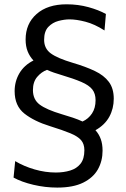

<svg xmlns="http://www.w3.org/2000/svg" viewBox="-20 -746 586 892"><path d="M246 125.5Q190 125.5 135 112.5Q80 99.5 43 79L50.5 2.5Q91.5 27 141 41.2Q190.5 55.5 239.5 55.5Q276 55.5 306.2 46.2Q336.5 37 354.2 14.5Q372 -8 372 -48Q372 -77 356.8 -94.8Q341.5 -112.5 306.5 -127Q271.5 -141.5 212 -160Q139 -182.5 93.5 -218.2Q48 -254 48 -322.5Q48 -368 70.2 -405.8Q92.5 -443.5 135.5 -465Q118 -483.5 108.5 -507.2Q99 -531 99 -562.5Q99 -636 150 -681Q201 -726 289.5 -726Q343 -726 391 -712.8Q439 -699.5 472 -681L465.5 -604.5Q419.5 -634 377.2 -645Q335 -656 303 -656Q279.5 -656 251.8 -648.8Q224 -641.5 204.5 -621Q185 -600.5 185 -561Q185 -520.5 216.2 -497.8Q247.5 -475 318.5 -454Q378 -436.5 420.5 -416.2Q463 -396 485.8 -365.5Q508.5 -335 508.5 -287.5Q508.5 -241.5 487.8 -203.5Q467 -165.5 423.5 -141Q439.5 -123.5 448 -100.2Q456.5 -77 456.5 -46Q456.5 2 434.8 40.8Q413 79.5 366.5 102.5Q320 125.5 246 125.5ZM266.5 -215.5Q294.5 -207.5 318.8 -199.2Q343 -191 363.5 -181.5Q391 -194 407.5 -219Q424 -244 424 -280.5Q424 -311 408.8 -330.5Q393.5 -350 358.2 -365.2Q323 -380.5 264 -398Q246.5 -403 230 -408.8Q213.5 -414.5 198.5 -421.5Q172.5 -412 152.8 -388.8Q133 -365.5 133 -327.5Q133 -283.5 164.5 -260Q196 -236.5 266.5 -215.5Z"/></svg>

Font: Commissioner
Style: Regular
Weight: 400
Designer: Kostas Bartsokas
Foundry: Kostas Bartsokas
Version: Version 1.000; ttfautohint (v1.8.3)